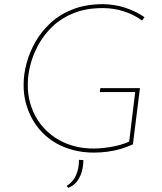

<svg xmlns="http://www.w3.org/2000/svg" viewBox="-20 -724 780 926"><path d="M621 -28Q596 -16 564.5 -6.5Q533 3 499 7.5Q465 12 433 12Q380 12 334 0Q288 -12 250.5 -33.5Q213 -55 183.5 -85.5Q154 -116 134 -153Q114 -190 103.5 -232Q93 -274 94 -319Q94 -366 108 -418.5Q122 -471 150.5 -521.5Q179 -572 224 -613.5Q269 -655 332 -679.5Q395 -704 478 -704Q534 -703 584.5 -686.5Q635 -670 677 -641L665 -625Q627 -653 578 -669Q529 -685 476 -685Q396 -685 336 -661Q276 -637 234 -597Q192 -557 165.5 -508.5Q139 -460 126.5 -411Q114 -362 114 -319Q113 -270 126 -225Q139 -180 164 -142Q189 -104 225.5 -75Q262 -46 308.5 -28.5Q355 -11 411 -8Q457 -6 510 -14.5Q563 -23 603 -41L632 -280H461L464 -299H655ZM310 182 301 173Q331 155 346 122.5Q361 90 361 47L382 48Q382 74 375.5 100Q369 126 353.5 148Q338 170 310 182Z"/></svg>

Font: Josefin Sans Thin Thin
Style: Italic
Weight: 250
Italic angle: -7°
Version: Version 2.000